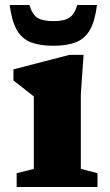

<svg xmlns="http://www.w3.org/2000/svg" viewBox="-20 -752 444 772"><path d="M316 -531.5 305 -372.5V-73L372 -55.5V0H47V-55.5L116 -73V-364Q107.5 -371 82.2 -390.8Q57 -410.5 34 -428.5V-473L259.5 -531.5ZM194.5 -667Q238.5 -667 259.5 -681.2Q280.5 -695.5 290.5 -732H370Q362 -668 341.8 -632.2Q321.5 -596.5 285.5 -582.2Q249.5 -568 194.5 -568Q139.5 -568 103.5 -582.2Q67.5 -596.5 47.2 -632.2Q27 -668 19 -732H98.5Q108.5 -695.5 129.5 -681.2Q150.5 -667 194.5 -667Z"/></svg>

Font: Newsreader Caption
Style: Bold
Weight: 700
Designer: Hugues Gentile
Foundry: Production Type
Version: Version 1.001